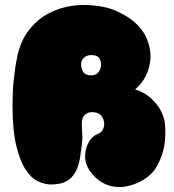

<svg xmlns="http://www.w3.org/2000/svg" viewBox="-20 -742 697 767"><path d="M30 -322Q30 -376 34.5 -418.5Q39 -461 44 -491Q50 -526 59 -553Q71 -588 89.5 -613.5Q108 -639 129 -657.5Q150 -676 173 -688Q196 -700 218 -707Q270 -724 328 -722Q399 -719 445 -698Q491 -677 518 -653Q550 -625 566 -589Q585 -540 580.5 -502Q576 -464 562 -438Q546 -407 520 -385Q559 -372 582 -350.5Q605 -329 618 -308Q632 -283 638 -257Q644 -205 636 -158Q629 -118 606.5 -77.5Q584 -37 535 -14Q496 4 463.5 5Q431 6 405.5 -4.5Q380 -15 362 -32.5Q344 -50 333 -69Q322 -87 320.5 -108.5Q319 -130 324.5 -149.5Q330 -169 341.5 -184.5Q353 -200 369 -206Q383 -211 389 -221Q395 -231 396 -241Q397 -252 393 -265Q383 -294 347 -294Q330 -294 318.5 -283Q307 -272 307 -250Q307 -227 308 -216Q309 -205 309 -194Q309 -183 307 -165.5Q305 -148 300 -113Q294 -78 282.5 -57Q271 -36 255.5 -24.5Q240 -13 221.5 -9Q203 -5 184 -5Q160 -5 133 -17Q106 -29 83 -63.5Q60 -98 45 -160Q30 -222 30 -322ZM344 -522Q327 -522 315.5 -511.5Q304 -501 304 -484Q304 -468 312.5 -454.5Q321 -441 344 -441Q364 -441 374 -454.5Q384 -468 384 -484Q384 -499 376 -510.5Q368 -522 344 -522Z"/></svg>

Font: Sniglet
Style: ExtraBold
Weight: 800
Version: Version 2.000; ttfautohint (v0.95) -l 8 -r 50 -G 200 -x 14 -